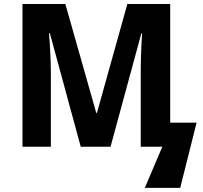

<svg xmlns="http://www.w3.org/2000/svg" viewBox="-20 -717 990 938"><path d="M520 0H374.5L223.6 -554.7H219.7Q221.2 -532.2 223.4 -498.8Q225.6 -465.3 227.1 -429.7Q228.5 -394 228.5 -364.7V0H89.8V-697.3H299.3L450.2 -165.5H453.6L602.1 -697.3H811.5V-117.7H940.4L860.4 200.7H687.5L772.9 0H667.5V-369.1Q667.5 -397.5 668.5 -432.9Q669.4 -468.3 671.1 -501.2Q672.9 -534.2 674.3 -553.7H670.4Z"/></svg>

Font: Lunasima
Style: Bold
Weight: 700
Designer: The DocRepair Project, Monotype Design Team
Foundry: Google
Version: Version 2.009